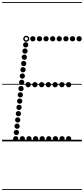

<svg xmlns="http://www.w3.org/2000/svg" viewBox="-25 -1349 801 1832"><path d="M288 -954Q277.5 -954 270.2 -961.2Q263 -968.5 263 -979Q263 -989.5 270.2 -996.8Q277.5 -1004 288 -1004Q298.5 -1004 305.8 -996.8Q313 -989.5 313 -979Q313 -968.5 305.8 -961.2Q298.5 -954 288 -954ZM351.5 -954Q341 -954 333.8 -961.2Q326.5 -968.5 326.5 -979Q326.5 -989.5 333.8 -996.8Q341 -1004 351.5 -1004Q362 -1004 369.2 -996.8Q376.5 -989.5 376.5 -979Q376.5 -968.5 369.2 -961.2Q362 -954 351.5 -954ZM414.5 -954Q404 -954 396.8 -961.2Q389.5 -968.5 389.5 -979Q389.5 -989.5 396.8 -996.8Q404 -1004 414.5 -1004Q425 -1004 432.2 -996.8Q439.5 -989.5 439.5 -979Q439.5 -968.5 432.2 -961.2Q425 -954 414.5 -954ZM477.5 -954Q467 -954 459.8 -961.2Q452.5 -968.5 452.5 -979Q452.5 -989.5 459.8 -996.8Q467 -1004 477.5 -1004Q488 -1004 495.2 -996.8Q502.5 -989.5 502.5 -979Q502.5 -968.5 495.2 -961.2Q488 -954 477.5 -954ZM540.5 -954Q530 -954 522.8 -961.2Q515.5 -968.5 515.5 -979Q515.5 -989.5 522.8 -996.8Q530 -1004 540.5 -1004Q551 -1004 558.2 -996.8Q565.5 -989.5 565.5 -979Q565.5 -968.5 558.2 -961.2Q551 -954 540.5 -954ZM604 -954Q593.5 -954 586.2 -961.2Q579 -968.5 579 -979Q579 -989.5 586.2 -996.8Q593.5 -1004 604 -1004Q614.5 -1004 621.8 -996.8Q629 -989.5 629 -979Q629 -968.5 621.8 -961.2Q614.5 -954 604 -954ZM667 -954Q656.5 -954 649.2 -961.2Q642 -968.5 642 -979Q642 -989.5 649.2 -996.8Q656.5 -1004 667 -1004Q677.5 -1004 684.8 -996.8Q692 -989.5 692 -979Q692 -968.5 684.8 -961.2Q677.5 -954 667 -954ZM730 -954Q719.5 -954 712.2 -961.2Q705 -968.5 705 -979Q705 -989.5 712.2 -996.8Q719.5 -1004 730 -1004Q740.5 -1004 747.8 -996.8Q755 -989.5 755 -979Q755 -968.5 747.8 -961.2Q740.5 -954 730 -954ZM188 0Q177.5 0 170.2 -7.2Q163 -14.5 163 -25Q163 -35.5 170.2 -42.8Q177.5 -50 188 -50Q198.5 -50 205.8 -42.8Q213 -35.5 213 -25Q213 -14.5 205.8 -7.2Q198.5 0 188 0ZM251.5 0Q241 0 233.8 -7.2Q226.5 -14.5 226.5 -25Q226.5 -35.5 233.8 -42.8Q241 -50 251.5 -50Q262 -50 269.2 -42.8Q276.5 -35.5 276.5 -25Q276.5 -14.5 269.2 -7.2Q262 0 251.5 0ZM314.5 0Q304 0 296.8 -7.2Q289.5 -14.5 289.5 -25Q289.5 -35.5 296.8 -42.8Q304 -50 314.5 -50Q325 -50 332.2 -42.8Q339.5 -35.5 339.5 -25Q339.5 -14.5 332.2 -7.2Q325 0 314.5 0ZM377.5 0Q367 0 359.8 -7.2Q352.5 -14.5 352.5 -25Q352.5 -35.5 359.8 -42.8Q367 -50 377.5 -50Q388 -50 395.2 -42.8Q402.5 -35.5 402.5 -25Q402.5 -14.5 395.2 -7.2Q388 0 377.5 0ZM440.5 0Q430 0 422.8 -7.2Q415.5 -14.5 415.5 -25Q415.5 -35.5 422.8 -42.8Q430 -50 440.5 -50Q451 -50 458.2 -42.8Q465.5 -35.5 465.5 -25Q465.5 -14.5 458.2 -7.2Q451 0 440.5 0ZM504 0Q493.5 0 486.2 -7.2Q479 -14.5 479 -25Q479 -35.5 486.2 -42.8Q493.5 -50 504 -50Q514.5 -50 521.8 -42.8Q529 -35.5 529 -25Q529 -14.5 521.8 -7.2Q514.5 0 504 0ZM567 0Q556.5 0 549.2 -7.2Q542 -14.5 542 -25Q542 -35.5 549.2 -42.8Q556.5 -50 567 -50Q577.5 -50 584.8 -42.8Q592 -35.5 592 -25Q592 -14.5 584.8 -7.2Q577.5 0 567 0ZM630 0Q619.5 0 612.2 -7.2Q605 -14.5 605 -25Q605 -35.5 612.2 -42.8Q619.5 -50 630 -50Q640.5 -50 647.8 -42.8Q655 -35.5 655 -25Q655 -14.5 647.8 -7.2Q640.5 0 630 0ZM243.5 -516Q233 -516 225.8 -523.2Q218.5 -530.5 218.5 -541Q218.5 -551.5 225.8 -558.8Q233 -566 243.5 -566Q254 -566 261.2 -558.8Q268.5 -551.5 268.5 -541Q268.5 -530.5 261.2 -523.2Q254 -516 243.5 -516ZM308 -516Q297.5 -516 290.2 -523.2Q283 -530.5 283 -541Q283 -551.5 290.2 -558.8Q297.5 -566 308 -566Q318.5 -566 325.8 -558.8Q333 -551.5 333 -541Q333 -530.5 325.8 -523.2Q318.5 -516 308 -516ZM372.5 -516Q362 -516 354.8 -523.2Q347.5 -530.5 347.5 -541Q347.5 -551.5 354.8 -558.8Q362 -566 372.5 -566Q383 -566 390.2 -558.8Q397.5 -551.5 397.5 -541Q397.5 -530.5 390.2 -523.2Q383 -516 372.5 -516ZM436.5 -516Q426 -516 418.8 -523.2Q411.5 -530.5 411.5 -541Q411.5 -551.5 418.8 -558.8Q426 -566 436.5 -566Q447 -566 454.2 -558.8Q461.5 -551.5 461.5 -541Q461.5 -530.5 454.2 -523.2Q447 -516 436.5 -516ZM501 -516Q490.5 -516 483.2 -523.2Q476 -530.5 476 -541Q476 -551.5 483.2 -558.8Q490.5 -566 501 -566Q511.5 -566 518.8 -558.8Q526 -551.5 526 -541Q526 -530.5 518.8 -523.2Q511.5 -516 501 -516ZM565.5 -516Q555 -516 547.8 -523.2Q540.5 -530.5 540.5 -541Q540.5 -551.5 547.8 -558.8Q555 -566 565.5 -566Q576 -566 583.2 -558.8Q590.5 -551.5 590.5 -541Q590.5 -530.5 583.2 -523.2Q576 -516 565.5 -516ZM630 -516Q619.5 -516 612.2 -523.2Q605 -530.5 605 -541Q605 -551.5 612.2 -558.8Q619.5 -566 630 -566Q640.5 -566 647.8 -558.8Q655 -551.5 655 -541Q655 -530.5 647.8 -523.2Q640.5 -516 630 -516ZM220 -896Q209.5 -896 202.2 -903.2Q195 -910.5 195 -921Q195 -931.5 202.2 -938.8Q209.5 -946 220 -946Q230.5 -946 237.8 -938.8Q245 -931.5 245 -921Q245 -910.5 237.8 -903.2Q230.5 -896 220 -896ZM213.5 -837Q203 -837 195.8 -844.2Q188.5 -851.5 188.5 -862Q188.5 -872.5 195.8 -879.8Q203 -887 213.5 -887Q224 -887 231.2 -879.8Q238.5 -872.5 238.5 -862Q238.5 -851.5 231.2 -844.2Q224 -837 213.5 -837ZM207 -778Q196.5 -778 189.2 -785.2Q182 -792.5 182 -803Q182 -813.5 189.2 -820.8Q196.5 -828 207 -828Q217.5 -828 224.8 -820.8Q232 -813.5 232 -803Q232 -792.5 224.8 -785.2Q217.5 -778 207 -778ZM201 -718Q190.5 -718 183.2 -725.2Q176 -732.5 176 -743Q176 -753.5 183.2 -760.8Q190.5 -768 201 -768Q211.5 -768 218.8 -760.8Q226 -753.5 226 -743Q226 -732.5 218.8 -725.2Q211.5 -718 201 -718ZM194.5 -658.5Q184 -658.5 176.8 -665.8Q169.5 -673 169.5 -683.5Q169.5 -694 176.8 -701.2Q184 -708.5 194.5 -708.5Q205 -708.5 212.2 -701.2Q219.5 -694 219.5 -683.5Q219.5 -673 212.2 -665.8Q205 -658.5 194.5 -658.5ZM188 -598.5Q177.5 -598.5 170.2 -605.8Q163 -613 163 -623.5Q163 -634 170.2 -641.2Q177.5 -648.5 188 -648.5Q198.5 -648.5 205.8 -641.2Q213 -634 213 -623.5Q213 -613 205.8 -605.8Q198.5 -598.5 188 -598.5ZM182 -538.5Q171.5 -538.5 164.2 -545.8Q157 -553 157 -563.5Q157 -574 164.2 -581.2Q171.5 -588.5 182 -588.5Q192.5 -588.5 199.8 -581.2Q207 -574 207 -563.5Q207 -553 199.8 -545.8Q192.5 -538.5 182 -538.5ZM175.5 -479Q165 -479 157.8 -486.2Q150.5 -493.5 150.5 -504Q150.5 -514.5 157.8 -521.8Q165 -529 175.5 -529Q186 -529 193.2 -521.8Q200.5 -514.5 200.5 -504Q200.5 -493.5 193.2 -486.2Q186 -479 175.5 -479ZM169 -419Q158.5 -419 151.2 -426.2Q144 -433.5 144 -444Q144 -454.5 151.2 -461.8Q158.5 -469 169 -469Q179.5 -469 186.8 -461.8Q194 -454.5 194 -444Q194 -433.5 186.8 -426.2Q179.5 -419 169 -419ZM163 -359Q152.5 -359 145.2 -366.2Q138 -373.5 138 -384Q138 -394.5 145.2 -401.8Q152.5 -409 163 -409Q173.5 -409 180.8 -401.8Q188 -394.5 188 -384Q188 -373.5 180.8 -366.2Q173.5 -359 163 -359ZM156.5 -299.5Q146 -299.5 138.8 -306.8Q131.5 -314 131.5 -324.5Q131.5 -335 138.8 -342.2Q146 -349.5 156.5 -349.5Q167 -349.5 174.2 -342.2Q181.5 -335 181.5 -324.5Q181.5 -314 174.2 -306.8Q167 -299.5 156.5 -299.5ZM150.5 -239.5Q140 -239.5 132.8 -246.8Q125.5 -254 125.5 -264.5Q125.5 -275 132.8 -282.2Q140 -289.5 150.5 -289.5Q161 -289.5 168.2 -282.2Q175.5 -275 175.5 -264.5Q175.5 -254 168.2 -246.8Q161 -239.5 150.5 -239.5ZM144 -179.5Q133.5 -179.5 126.2 -186.8Q119 -194 119 -204.5Q119 -215 126.2 -222.2Q133.5 -229.5 144 -229.5Q154.5 -229.5 161.8 -222.2Q169 -215 169 -204.5Q169 -194 161.8 -186.8Q154.5 -179.5 144 -179.5ZM138 -120Q127.5 -120 120.2 -127.2Q113 -134.5 113 -145Q113 -155.5 120.2 -162.8Q127.5 -170 138 -170Q148.5 -170 155.8 -162.8Q163 -155.5 163 -145Q163 -134.5 155.8 -127.2Q148.5 -120 138 -120ZM131.5 -60Q121 -60 113.8 -67.2Q106.5 -74.5 106.5 -85Q106.5 -95.5 113.8 -102.8Q121 -110 131.5 -110Q142 -110 149.2 -102.8Q156.5 -95.5 156.5 -85Q156.5 -74.5 149.2 -67.2Q142 -60 131.5 -60ZM125 0Q114.5 0 107.2 -7.2Q100 -14.5 100 -25Q100 -35.5 107.2 -42.8Q114.5 -50 125 -50Q135.5 -50 142.8 -42.8Q150 -35.5 150 -25Q150 -14.5 142.8 -7.2Q135.5 0 125 0ZM225.5 -950Q213.5 -950 205 -958.5Q196.5 -967 196.5 -979Q196.5 -991 205 -999.5Q213.5 -1008 225.5 -1008Q237.5 -1008 246 -999.5Q254.5 -991 254.5 -979Q254.5 -967 246 -958.5Q237.5 -950 225.5 -950ZM225.5 -963.5Q232 -963.5 236.5 -968.2Q241 -973 241 -979.5Q241 -985.5 236.5 -990Q232 -994.5 225.5 -994.5Q219 -994.5 214.5 -990Q210 -985.5 210 -979.5Q210 -973 214.5 -968.2Q219 -963.5 225.5 -963.5ZM-5 455H756V463H-5ZM-5 -16H756V0H-5ZM-5 -549H756V-541H-5ZM-5 -1329H756V-1321H-5Z"/></svg>

Font: Edu SA Dotted Guide
Style: Regular
Weight: 400
Designer: Tina and Corey Anderson, Eben Sorkin, Mirko Velimirovic
Foundry: Google for Education
Version: Version 2.000